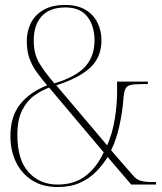

<svg xmlns="http://www.w3.org/2000/svg" viewBox="-20 -744 653 774"><path d="M212 10Q152 10 109.5 -17Q67 -44 44.5 -90.5Q22 -137 22 -195Q22 -274 60.5 -323Q99 -372 170 -400Q147 -427 128.5 -452.5Q110 -478 99 -508Q88 -538 88 -579Q88 -616 103.5 -649Q119 -682 153.5 -703Q188 -724 243 -724Q293 -724 325.5 -704Q358 -684 373.5 -651.5Q389 -619 389 -582Q389 -514 344.5 -472Q300 -430 207 -400L412 -158Q434 -208 443 -266Q452 -324 452 -372V-415H576V-405H553Q522 -405 506.5 -401.5Q491 -398 485 -384.5Q479 -371 477 -339Q473 -291 461.5 -237.5Q450 -184 428 -138L515 -38Q529 -21 546.5 -15.5Q564 -10 596 -10H609V0H509L414 -111Q394 -79 367 -51.5Q340 -24 302 -7Q264 10 212 10ZM199 -408Q286 -434 323.5 -475.5Q361 -517 361 -581Q361 -640 332 -677Q303 -714 244 -714Q181 -714 148.5 -679Q116 -644 116 -580Q116 -529 136.5 -493Q157 -457 199 -408ZM212 0Q279 0 324.5 -34.5Q370 -69 398 -130L178 -391Q148 -380 118.5 -359Q89 -338 69.5 -300Q50 -262 50 -200Q50 -99 95.5 -49.5Q141 0 212 0Z"/></svg>

Font: Noto Serif Display SemiCondensed Thin
Style: Regular
Weight: 100
Width: 4
Designer: Monotype Design Team
Foundry: Monotype Imaging Inc.
Version: Version 2.009